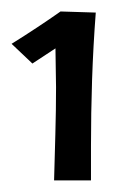

<svg xmlns="http://www.w3.org/2000/svg" viewBox="-23 -682 213 333"><path d="M143.1 -660.2Q138.7 -602.5 136.7 -543.9Q134.8 -485.4 134.8 -429.2V-369.1H70.8Q71.8 -407.2 73 -449.2Q74.2 -491.2 74.2 -530.8Q74.2 -545.9 73.7 -563.7Q73.2 -581.5 73.2 -598.1L33.2 -571.8L-2.9 -606Q19 -619.6 41.5 -634.5Q64 -649.4 82 -662.1Z"/></svg>

Font: Mouse Memoirs
Style: Regular
Weight: 400
Version: Version 1.000